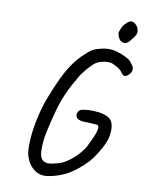

<svg xmlns="http://www.w3.org/2000/svg" viewBox="-97 -915 783 1036"><g transform="rotate(10 294.5 -397.5)"><path d="M166 36Q139 18 124 -15.5Q109 -49 110 -81Q109 -143 120.5 -207.5Q132 -272 151 -331Q164 -367 179.5 -405Q195 -443 211 -476.5Q227 -510 240 -531Q271 -583 305 -616Q339 -649 356 -659Q374 -669 410 -677Q446 -685 483 -676Q509 -669 532.5 -658Q556 -647 567 -636Q576 -625 582.5 -615.5Q589 -606 589 -594Q590 -584 581 -571.5Q572 -559 560 -554Q548 -549 539 -559Q526 -579 512.5 -587.5Q499 -596 484 -603Q473 -610 454 -610.5Q435 -611 415 -605.5Q395 -600 378 -587Q369 -579 354.5 -563.5Q340 -548 325.5 -529Q311 -510 301 -490Q273 -444 252.5 -396.5Q232 -349 217 -293Q212 -276 205 -246.5Q198 -217 191.5 -188Q185 -159 183 -140Q178 -95 181 -64Q184 -33 205 -21.5Q226 -10 271 -24Q295 -28 321.5 -44Q348 -60 373 -84.5Q398 -109 417 -139Q434 -172 447 -202Q460 -232 461 -250.5Q462 -269 442 -268Q404 -271 380.5 -271Q357 -271 342 -282Q333 -290 333.5 -304Q334 -318 348 -329Q361 -335 388 -337Q415 -339 445.5 -335.5Q476 -332 498 -321Q517 -312 524.5 -294.5Q532 -277 532 -255.5Q532 -234 528 -213Q522 -187 505.5 -155.5Q489 -124 465 -90Q450 -69 424 -44.5Q398 -20 370 -0.5Q342 19 321 27Q281 45 238.5 51.5Q196 58 166 36ZM496 -737Q489 -744 484 -758Q479 -772 480 -779Q482 -784 488.5 -801.5Q495 -819 509 -831Q512 -833 515.5 -837.5Q519 -842 523 -843Q535 -851 547 -847Q559 -843 572 -826Q583 -803 578.5 -789Q574 -775 555 -752Q540 -732 526.5 -728Q513 -724 496 -737Z"/></g></svg>

Font: Caveat Medium
Style: Regular
Weight: 500
Designer: Pablo Impallari
Foundry: Pablo Impallari
Version: Version 2.000